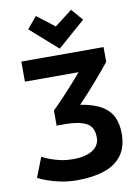

<svg xmlns="http://www.w3.org/2000/svg" viewBox="-101 -995 762 1074"><g transform="rotate(-10 280.0 -457.5)"><path d="M249 15Q202 15 159 6.5Q116 -2 82 -14.5Q48 -27 29 -37L73 -149Q95 -138 121.5 -128Q148 -118 180 -111.5Q212 -105 248 -105Q292 -105 326 -116Q360 -127 379 -148.5Q398 -170 398 -202Q398 -263 355.5 -284.5Q313 -306 237 -306H188V-392Q214 -417 247 -452Q280 -487 311 -521.5Q342 -556 361 -579H56V-693H523V-609Q511 -594 489.5 -568Q468 -542 441.5 -511.5Q415 -481 388 -451.5Q361 -422 338 -398Q413 -386 457 -360Q501 -334 520 -294Q539 -254 539 -200Q539 -124 504 -76.5Q469 -29 404 -7Q339 15 249 15ZM280 -727 125 -864 180 -930 280 -853 380 -930 437 -864Z"/></g></svg>

Font: Ubuntu Sans Mono
Style: Bold
Weight: 700
Monospace: yes
Designer: Dalton Maag Ltd
Foundry: Dalton Maag Ltd
Version: Version 1.006